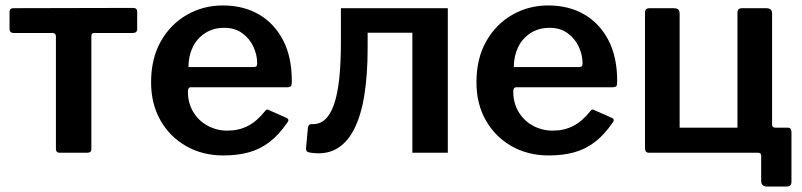

<svg xmlns="http://www.w3.org/2000/svg" viewBox="-20 -560 2942 704"><path d="M467 -439H325Q315 -439 315 -428V-13Q315 0 300 0H198Q185 0 185 -15V-426Q185 -439 173 -439H31Q15 -439 15 -454V-517Q15 -530 30 -530L468 -531Q483 -531 483 -517V-454Q483 -439 467 -439Z M669 -224Q669 -183 688 -150.5Q707 -118 740.5 -99.5Q774 -81 814 -81Q855 -81 888.5 -98Q922 -115 952 -153Q956 -158 959 -158.5Q962 -159 969 -155L1030 -128Q1043 -122 1033 -110Q1003 -66 968.5 -39.5Q934 -13 892.5 -1.5Q851 10 799 10Q723 10 663 -24Q603 -58 568.5 -118.5Q534 -179 534 -258Q534 -345 569.5 -408Q605 -471 665 -505.5Q725 -540 797 -540Q873 -540 929.5 -507Q986 -474 1018 -412.5Q1050 -351 1050 -263Q1050 -253 1048.5 -247Q1047 -241 1034 -240H680Q674 -240 671.5 -236Q669 -232 669 -224ZM906 -314Q916 -314 919.5 -316.5Q923 -319 923 -328Q923 -359 909 -389Q895 -419 868 -438.5Q841 -458 802 -458Q762 -458 732 -438.5Q702 -419 686.5 -386.5Q671 -354 671 -314Z M1114 -1Q1102 -3 1102 -15L1109 -92Q1111 -105 1122 -105Q1151 -103 1171.5 -121.5Q1192 -140 1205 -178Q1218 -216 1224 -273Q1230 -330 1230 -406V-530H1622V0H1492V-440H1328V-383Q1328 -287 1316 -211.5Q1304 -136 1278 -85.5Q1252 -35 1211.5 -13Q1171 9 1114 -1Z M1862 -224Q1862 -183 1881 -150.5Q1900 -118 1933.5 -99.5Q1967 -81 2007 -81Q2048 -81 2081.5 -98Q2115 -115 2145 -153Q2149 -158 2152 -158.5Q2155 -159 2162 -155L2223 -128Q2236 -122 2226 -110Q2196 -66 2161.5 -39.5Q2127 -13 2085.5 -1.5Q2044 10 1992 10Q1916 10 1856 -24Q1796 -58 1761.5 -118.5Q1727 -179 1727 -258Q1727 -345 1762.5 -408Q1798 -471 1858 -505.5Q1918 -540 1990 -540Q2066 -540 2122.5 -507Q2179 -474 2211 -412.5Q2243 -351 2243 -263Q2243 -253 2241.5 -247Q2240 -241 2227 -240H1873Q1867 -240 1864.5 -236Q1862 -232 1862 -224ZM2099 -314Q2109 -314 2112.5 -316.5Q2116 -319 2116 -328Q2116 -359 2102 -389Q2088 -419 2061 -438.5Q2034 -458 1995 -458Q1955 -458 1925 -438.5Q1895 -419 1879.5 -386.5Q1864 -354 1864 -314Z M2359 0Q2345 0 2345 -17V-512Q2345 -522 2349 -526Q2353 -530 2364 -530H2448Q2461 -530 2466.5 -525.5Q2472 -521 2472 -508V-92H2684V-512Q2684 -522 2688 -526Q2692 -530 2703 -530H2787Q2800 -530 2805.5 -525.5Q2811 -521 2811 -508V-16Q2811 0 2797 0ZM2794 124Q2771 124 2771 104V11Q2771 0 2759 0H2713V-92H2811V-103Q2811 -92 2823 -92H2868Q2882 -92 2882 -75V106Q2882 115 2878 119.5Q2874 124 2863 124Z"/></svg>

Font: Libre Franklin SemiBold
Style: Regular
Weight: 600
Designer: Pablo Impallari, Rodrigo Fuenzalida, Nhung Nguyen
Foundry: Impallari Type
Version: Version 3.000